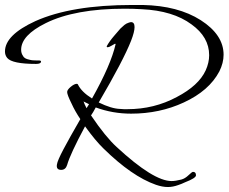

<svg xmlns="http://www.w3.org/2000/svg" viewBox="-36 -654 919 772"><path d="M639 98Q617 98 591 89Q494 55 380 -57Q347 -89 306 -146Q246 -34 234 9Q228 29 210 29Q189 29 193 7Q195 -8 219 -53.5Q243 -99 287 -175Q265 -208 252 -237Q234 -273 234 -284Q234 -293 248.5 -305Q263 -317 273 -317Q275 -317 277 -315Q291 -285 334 -258Q410 -393 429 -477Q428 -478 426 -478L412 -470Q402 -464 397 -464Q393 -464 393 -468Q404 -488 423 -510L448 -539Q456 -547 464 -553.5Q472 -560 482 -563Q488 -565 491 -565Q505 -565 505 -545Q505 -526 491 -490Q460 -411 361 -242Q412 -217 447 -216Q455 -215 462 -215Q469 -215 476 -215Q584 -215 675 -264Q763 -310 791 -371Q805 -402 805 -432Q805 -505 734 -556Q660 -611 534 -617Q517 -618 500 -618.5Q483 -619 466 -619Q265 -619 148 -561Q49 -512 49 -454Q49 -440 56 -430Q61 -418 82 -414Q89 -412 96 -411.5Q103 -411 108 -411H118Q129 -411 129 -407Q129 -397 109 -397Q13 -397 -7 -421Q-16 -432 -16 -447Q-16 -513 106 -569Q251 -634 496 -634H538Q680 -631 771 -573Q863 -514 863 -434Q863 -401 846 -367Q805 -289 703 -242Q606 -197 491 -197Q417 -197 349 -222Q338 -201 330 -190Q359 -147 385 -115Q411 -83 433 -63Q581 74 654 74Q669 74 693 68Q708 64 722 50.5Q736 37 740 37Q752 37 752 51Q752 62 708 79Q701 82 694.5 85Q688 88 681 90Q659 98 639 98ZM312 -219Q314 -223 317 -227Q320 -231 322 -235L300 -246Q303 -236 312 -219Z"/></svg>

Font: Ephesis
Style: Regular
Weight: 400
Designer: Robert E. Leuschke
Foundry: Robert E. Leuschke
Version: Version 1.010; ttfautohint (v1.8.3)